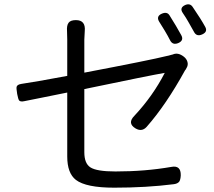

<svg xmlns="http://www.w3.org/2000/svg" viewBox="-20 -839 992 888"><path d="M508 29Q378 29 331 -7Q291 -38 291 -115V-263V-411Q248 -402 172 -387Q113 -375 92 -371Q74 -367 68 -375Q64 -381 60 -402Q59 -405 59 -407V-408Q55 -431 57 -438Q60 -448 79 -451Q136 -459 291 -488V-656Q291 -682 290 -695Q288 -721 297 -733.5Q306 -746 331 -746Q377 -746 372 -695Q370 -669 370 -656V-503Q675 -561 751 -580Q758 -581 771 -585Q776 -586 779 -587Q803 -598 830 -577Q843 -567 847 -552.5Q851 -538 843 -525Q841 -522 838 -516L836 -514Q748 -354 658 -252Q636 -228 607 -245Q567 -269 602 -304Q687 -395 742 -502Q677 -491 370 -427V-135Q370 -83 398 -65Q427 -46 514 -46Q651 -46 772 -67Q817 -76 816 -28Q815 -8 809 1Q801 11 783 13Q657 29 508 29ZM767 -652Q757 -672 742 -697Q727 -722 716 -739Q701 -764 729 -776Q753 -786 764 -768Q795 -719 818 -677Q832 -652 805 -640Q779 -629 767 -652ZM877 -692Q864 -716 851 -738Q841 -756 826 -778Q808 -803 837 -816Q859 -825 871 -807Q910 -750 929 -715Q942 -692 915.5 -680Q889 -668 877 -692Z"/></svg>

Font: GenSenRounded TW R
Style: Regular
Weight: 400
Version: Version 1.501;PS 1;hotconv 16.6.51;makeotf.lib2.5.65220